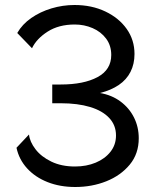

<svg xmlns="http://www.w3.org/2000/svg" viewBox="-20 -739 625 768"><path d="M46 -148 96 -201Q99 -172 122 -142Q145 -112 185.5 -92.5Q226 -73 280 -73Q326 -73 363 -88.5Q400 -104 422 -132Q444 -160 444 -197Q444 -238 417 -267Q390 -296 340.5 -311Q291 -326 223 -326H189V-401H223Q315 -401 370 -430.5Q425 -460 425 -519Q425 -557 404.5 -584.5Q384 -612 350.5 -626.5Q317 -641 279 -641Q215 -641 170.5 -612.5Q126 -584 108 -546L49 -607Q69 -642 105 -667Q141 -692 186 -705.5Q231 -719 278 -719Q347 -719 401.5 -693Q456 -667 487 -623Q518 -579 518 -523Q518 -483 502 -451.5Q486 -420 455 -399Q424 -378 380 -367Q427 -359 462 -333Q497 -307 516 -269Q535 -231 535 -186Q535 -124 499 -80.5Q463 -37 405.5 -14Q348 9 281 9Q220 9 170.5 -10.5Q121 -30 88.5 -65.5Q56 -101 46 -148Z"/></svg>

Font: YasnoRaleway Medium
Style: Regular
Weight: 500
Designer: Matt McInerney, Pablo Impallari, Rodrigo Fuenzalida
Foundry: Matt McInerney, Pablo Impallari, Rodrigo Fuenzalida
Version: Version 4.026